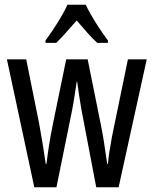

<svg xmlns="http://www.w3.org/2000/svg" viewBox="-20 -786 645 806"><path d="M340 -766H263C244 -723 207 -665 171 -616V-606H216C240 -629 271 -665 302 -700C332 -665 360 -632 388 -606H433V-616C400 -660 361 -721 340 -766ZM322 -325 384 0H478L596 -537H517L450 -212C441 -164 435 -124 433 -98H430C420 -170 411 -227 403 -264L348 -537H258L202 -265C189 -202 181 -146 175 -98H172C164 -155 154 -214 144 -269L90 -537H9L124 0H217L283 -325C290 -361 296 -404 302 -443H304C309 -406 315 -363 322 -325Z"/></svg>

Font: Noto Sans Devanagari ExtraCondensed
Style: Regular
Weight: 400
Width: 2
Designer: Jelle Bosma - Monotype Design Team
Foundry: Monotype Imaging Inc.
Version: Version 2.004